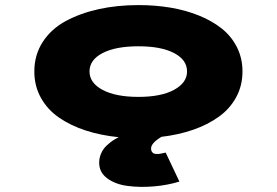

<svg xmlns="http://www.w3.org/2000/svg" viewBox="-20 -532 1090 755"><path d="M685.5 182Q638.5 196.5 584.5 201Q530.5 205.5 482.2 199.2Q434 193 402 169.5Q370 146 370 108Q370 88.5 377.8 71Q385.5 53.5 398.5 41.2Q411.5 29 423 21.2Q434.5 13.5 447 7.5Q376.5 0.5 317.2 -18.8Q258 -38 212.2 -69.5Q166.5 -101 140.8 -147.5Q115 -194 115 -251Q115 -316 148 -367Q181 -418 238.2 -449Q295.5 -480 368 -496Q440.5 -512 524.5 -512Q590.5 -512 650.2 -502Q710 -492 762 -471Q814 -450 852 -419.8Q890 -389.5 911.8 -346.2Q933.5 -303 933.5 -251Q933.5 -195.5 908.8 -149.8Q884 -104 840.2 -72.8Q796.5 -41.5 739.8 -21.8Q683 -2 615 6Q574 30.5 574 52Q574 60 577.5 65Q581 70 585.5 71.8Q590 73.5 597.5 73.5Q605 73.5 610 72.5Q615 71.5 622.5 70Q630 68.5 631.5 68ZM524.5 -151Q613.5 -151 664.5 -178.8Q715.5 -206.5 715.5 -251Q715.5 -296.5 664.8 -323.2Q614 -350 524.5 -350Q434.5 -350 383.2 -323.2Q332 -296.5 332 -251Q332 -206 383.5 -178.5Q435 -151 524.5 -151Z"/></svg>

Font: League Mono Extended ExtraBold
Style: Regular
Weight: 800
Width: 9
Designer: Tyler Finck
Foundry: The League of Moveable Type / Tyler Finck
Version: Version 2.210